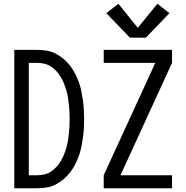

<svg xmlns="http://www.w3.org/2000/svg" viewBox="-20 -1000 990 1020"><path d="M56 0V-735H178Q203 -735 228 -731Q253 -727 275 -715.5Q297 -704 316.5 -688Q336 -672 351.5 -652Q367 -632 378.5 -610Q390 -588 398.5 -564.5Q407 -541 412 -516.5Q417 -492 420.5 -467.5Q424 -443 425.5 -417.5Q427 -392 427 -368Q427 -343 425.5 -317.5Q424 -292 420.5 -267.5Q417 -243 412 -218.5Q407 -194 398.5 -170.5Q390 -147 378.5 -125Q367 -103 351.5 -83Q336 -63 316.5 -47Q297 -31 275 -19.5Q253 -8 228 -4Q203 0 178 0ZM133 -69H178Q197 -69 216 -73.5Q235 -78 251 -88.5Q267 -99 280 -113.5Q293 -128 303 -144.5Q313 -161 320 -179Q327 -197 332.5 -215.5Q338 -234 341 -253Q344 -272 346 -291Q348 -310 349 -329Q350 -348 350 -368Q350 -387 349 -406Q348 -425 346 -444Q344 -463 341 -482Q338 -501 332.5 -519.5Q327 -538 320 -556Q313 -574 303 -590.5Q293 -607 280 -621.5Q267 -636 251 -646.5Q235 -657 216 -661.5Q197 -666 178 -666H133ZM531 0V-69L805 -666H531V-735H894V-666L620 -69H894V0ZM670 -800 545 -930 609 -980 712 -852 816 -980 880 -930 755 -800Z"/></svg>

Font: Iosevka QP
Style: Regular
Weight: 400
Designer: Belleve Invis
Foundry: Belleve Invis
Version: Version 20.0.0; ttfautohint (v1.8.4)